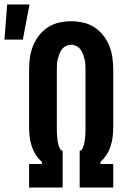

<svg xmlns="http://www.w3.org/2000/svg" viewBox="-68 -838 588 858"><path d="M62 0V-105H119V-115Q103 -129 91.5 -147Q80 -165 73.5 -185.5Q67 -206 64.5 -227Q62 -248 62 -269V-525Q62 -552 65.5 -579Q69 -606 79 -631.5Q89 -657 106 -679Q123 -701 146 -716Q169 -731 196 -737Q223 -743 250 -743Q277 -743 304 -737Q331 -731 354 -716Q377 -701 394 -679Q411 -657 421 -631.5Q431 -606 434.5 -579Q438 -552 438 -525V-269Q438 -248 435.5 -227Q433 -206 426.5 -185.5Q420 -165 408.5 -147Q397 -129 381 -115V-105H438V0H288V-164Q297 -166 301 -175Q305 -184 307.5 -193.5Q310 -203 311 -212.5Q312 -222 313 -231.5Q314 -241 314 -250.5Q314 -260 314 -269V-525Q314 -537 313.5 -549Q313 -561 310 -573Q307 -585 303 -596Q299 -607 291.5 -617Q284 -627 273 -632.5Q262 -638 250 -638Q238 -638 227 -632.5Q216 -627 208.5 -617Q201 -607 197 -596Q193 -585 190 -573Q187 -561 186.5 -549Q186 -537 186 -525V-269Q186 -260 186 -250.5Q186 -241 187 -231.5Q188 -222 189 -212.5Q190 -203 192.5 -193.5Q195 -184 199 -175Q203 -166 212 -164V0ZM-48 -661 -36 -818H64L34 -661Z"/></svg>

Font: Iosevka Curly Slab Extrabold
Style: Regular
Weight: 800
Monospace: yes
Designer: Belleve Invis
Foundry: Belleve Invis
Version: Version 22.1.2; ttfautohint (v1.8.4)